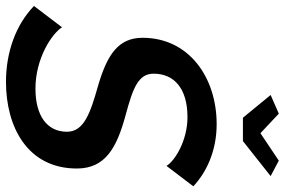

<svg xmlns="http://www.w3.org/2000/svg" viewBox="-196 -790 975 658"><g transform="rotate(90 292.0 -460.5)"><path d="M288 -900 366 -805H446L566 -900L513 -928L419 -865L352 -928ZM-17 -89C47 -27 141 7 243 7C398 7 540 -67 540 -236C540 -334 468 -373 357 -403C265 -428 215 -446 215 -499C215 -567 263 -615 364 -615C444 -615 514 -572 531 -543L601 -635C553 -680 480 -715 388 -715C229 -715 92 -621 92 -461C92 -378 150 -340 255 -309C351 -282 414 -260 414 -202C414 -135 361 -94 266 -94C163 -94 78 -150 56 -185Z"/></g></svg>

Font: FIGSv2-sans-serif SmBold Italic
Style: Regular
Weight: 600
Italic angle: -12°
Designer: Matt McInerney, Pablo Impallari, Rodrigo Fuenzalida
Foundry: Matt McInerney, Pablo Impallari, Rodrigo Fuenzalida
Version: Version 4.020;hotconv 1.0.109;makeotfexe 2.5.65596